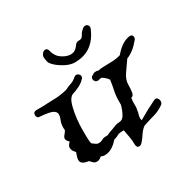

<svg xmlns="http://www.w3.org/2000/svg" viewBox="-119 -592 718 725"><g transform="rotate(-30 239.5 -229.5)"><path d="M303 12Q296 19 290 19Q278 19 278 2Q278 -14 275 -30.5Q272 -47 269 -63Q262 -63 256.5 -62.5Q251 -62 246 -61Q234 -54 220 -50Q216 -46 211.5 -41Q207 -36 197 -29Q190 -24 180.5 -20.5Q171 -17 160 -17Q156 -17 152.5 -18Q149 -19 147 -20L145 -21L143 -20Q139 -16 134 -13.5Q129 -11 123 -11Q114 -11 108 -16.5Q102 -22 97 -28Q64 -32 64 -51Q64 -61 72 -82Q59 -95 59 -107Q59 -118 71 -128Q60 -138 60 -146Q60 -153 66 -159.5Q72 -166 77 -175Q76 -179 76 -185Q76 -202 81.5 -215Q87 -228 87 -238Q87 -249 74 -256Q61 -263 20 -266Q13 -266 10 -270.5Q7 -275 7 -279Q7 -294 22 -294H40Q57 -294 69 -295Q81 -296 97 -296Q125 -296 157 -304Q170 -311 183 -315Q196 -319 208 -330Q212 -334 218 -334Q224 -334 228.5 -329.5Q233 -325 233 -320Q233 -314 228 -309Q218 -298 202 -290Q186 -282 169 -277Q164 -274 160 -269Q152 -260 146 -236.5Q140 -213 137.5 -188.5Q135 -164 135 -150V-120Q135 -110 135.5 -100Q136 -90 138 -82L150 -73Q156 -68 164 -68Q173 -68 181 -72.5Q189 -77 199 -77Q201 -77 204 -77Q207 -77 209 -78Q218 -83 234 -88Q242 -91 251 -94.5Q260 -98 270 -98Q284 -98 293 -114Q302 -130 308 -152V-166Q308 -191 312.5 -211.5Q317 -232 320 -254Q312 -267 295 -277Q291 -276 288.5 -276Q286 -276 284 -275Q283 -275 282 -274.5Q281 -274 279 -274Q271 -274 267 -279Q263 -284 263 -289Q263 -300 274 -303Q279 -308 287 -308Q289 -308 292 -308Q295 -308 298 -306Q312 -309 326 -309Q347 -309 364.5 -310Q382 -311 398 -316Q411 -332 426.5 -343.5Q442 -355 460 -359Q462 -359 463.5 -359.5Q465 -360 466 -360Q479 -360 479 -348Q479 -341 474 -336Q447 -303 416 -291Q398 -266 384 -245Q370 -224 370 -203Q370 -188 368 -172.5Q366 -157 355 -155Q354 -149 353.5 -142.5Q353 -136 353 -130Q353 -123 353 -116.5Q353 -110 351 -104Q351 -97 348 -88Q345 -79 345 -71Q345 -68 347 -62Q367 -74 386.5 -84.5Q406 -95 425 -104Q434 -109 439.5 -103Q445 -97 445 -89Q445 -79 437 -74Q414 -59 396.5 -54.5Q379 -50 346 -39Q333 -30 323 -14.5Q313 1 303 12ZM237 -377Q221 -377 202 -386Q183 -395 168.5 -407Q154 -419 149 -429Q148 -432 146.5 -439.5Q145 -447 145 -451V-453Q145 -461 151 -468Q157 -475 164 -475Q174 -475 176.5 -462.5Q179 -450 189 -436Q197 -426 211.5 -418.5Q226 -411 240 -411Q248 -411 255 -414Q265 -419 272.5 -430Q280 -441 289 -441Q302 -441 306 -445.5Q310 -450 313.5 -457Q317 -464 325 -470Q332 -478 340 -478Q348 -478 352 -471.5Q356 -465 352 -456Q336 -418 308 -397.5Q280 -377 237 -377Z"/></g></svg>

Font: RU Serius
Style: Regular
Weight: 400
Designer: Robert E. Leuschke
Foundry: Robert E. Leuschke
Version: Version 1.011; ttfautohint (v1.8.3)